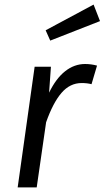

<svg xmlns="http://www.w3.org/2000/svg" viewBox="-20 -817 456 837"><path d="M403 -531 379 -450Q360 -455 336 -455Q285 -455 248 -412Q211 -369 181 -284L140 0H57L131 -526H202L194 -413Q224 -475 264 -506.5Q304 -538 351 -538Q377 -538 403 -531ZM416 -725 199 -640 179 -685 388 -797Z"/></svg>

Font: FiraGO Book
Style: Italic
Weight: 350
Italic angle: -8°
Designer: bBox Type GmbH
Foundry: bBox Type GmbH
Version: Version 1.001